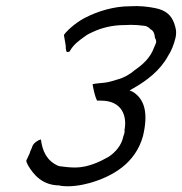

<svg xmlns="http://www.w3.org/2000/svg" viewBox="-20 -635 610 643"><path d="M194 -518 200 -483C200 -476 200 -469 203 -462C204 -460 212 -460 215 -465V-466C228 -487 243 -498 264 -513C274 -521 283 -524 291 -528C320 -542 358 -551 395 -551C411 -552 426 -552 440 -551L468 -548C475 -545 479 -543 484 -537C495 -532 498 -520 499 -508C501 -504 505 -499 502 -490C500 -484 497 -479 496 -476C483 -440 457 -418 431 -400C415 -386 396 -375 374 -369C361 -365 346 -360 330 -358C314 -356 301 -356 290 -353C293 -335 298 -312 305 -298H318C389 -298 406 -246 397 -200C397 -197 398 -194 396 -187L393 -178C387 -147 365 -124 344 -110C316 -94 275 -74 232 -74C214 -74 197 -76 182 -78C181 -78 176 -79 174 -80C137 -97 122 -128 117 -168C110 -167 92 -157 88 -144C86 -136 82 -132 80 -124V-123L68 -97C68 -92 72 -86 74 -81C92 -51 121 -14 180 -14L181 -13C214 -8 251 -14 280 -22C357 -44 434 -88 459 -180C476 -252 467 -302 424 -328L414 -332L426 -339C470 -364 516 -398 543 -448C553 -463 562 -484 568 -509C572 -530 569 -540 563 -558C554 -582 537 -601 499 -608C474 -613 447 -616 414 -614C361 -614 307 -597 268 -577C244 -566 208 -538 194 -518ZM395 -551 396 -552ZM441 -316Z"/></svg>

Font: SolarCharger
Style: 352
Weight: 300
Designer: Mew Too
Foundry: Cannot Into Space Fonts/KineticPlasma Fonts
Version: Version 1.100